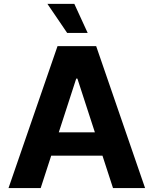

<svg xmlns="http://www.w3.org/2000/svg" viewBox="-20 -964 787 984"><path d="M188.5 0H23.6L274.8 -727.5H472.9L723.6 0H559.2L376.6 -561.3H370.7ZM178.7 -285.9H567.8V-166.2H178.7ZM324.2 -795.3 222.9 -944.3H360.9L429.3 -795.3Z"/></svg>

Font: Inter
Style: Regular
Weight: 400
Designer: Rasmus Andersson
Foundry: rsms
Version: Version 4.000;git-8c9346024